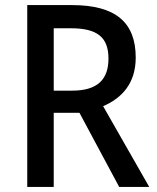

<svg xmlns="http://www.w3.org/2000/svg" viewBox="-20 -734 616 754"><path d="M263 -714H87V0H191V-291H292L448 0H566L385 -317C457 -348 513 -405 513 -508C513 -646 434 -714 263 -714ZM258 -623C359 -623 406 -590 406 -504C406 -421 362 -378 263 -378H191V-623Z"/></svg>

Font: Noto Sans Gujarati SemiCondensed Medium
Style: Regular
Weight: 500
Width: 4
Designer: Jelle Bosma - Monotype Design Team, Universal Thirst
Foundry: Monotype Imaging Inc.
Version: Version 2.106